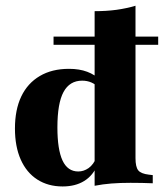

<svg xmlns="http://www.w3.org/2000/svg" viewBox="-20 -651 582 682"><path d="M202.4 11.3Q150.8 11.3 112.5 -13.3Q74.2 -37.9 53.6 -84.3Q33.1 -130.6 33.1 -194.4Q33.1 -261.3 55.6 -308.5Q78.2 -355.6 121.4 -381Q164.5 -406.5 225 -406.5Q262.1 -406.5 289.9 -396Q317.7 -385.5 333.9 -367.7L329 -340.3Q319.4 -351.6 304.4 -358.1Q289.5 -364.5 271.8 -364.5Q227.4 -364.5 205.6 -324.2Q183.9 -283.9 183.9 -198.4Q183.9 -120.2 202 -81Q220.2 -41.9 258.1 -41.9Q277.4 -41.9 294.8 -54Q312.1 -66.1 323.4 -93.5L326.6 -66.1Q310.5 -27.4 279 -8.1Q247.6 11.3 202.4 11.3ZM316.1 0V-209.7H461.3V-89.5Q461.3 -58.1 471 -46Q480.6 -33.9 508.9 -30.6L522.6 -29V0Q501.6 -0.8 483.9 -1.2Q466.1 -1.6 443.5 -1.6Q406.5 -1.6 375.8 0.8Q345.2 3.2 316.1 8.9ZM316.1 -209.7V-611.3Q358.1 -611.3 393.5 -616.1Q429 -621 461.3 -630.6V-209.7ZM170.2 -491.9V-521H541.9V-491.9Z"/></svg>

Font: Playfair 5pt SemiExpanded Light Black
Style: Regular
Weight: 900
Version: Version 2.203